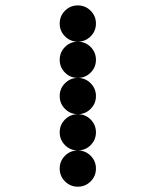

<svg xmlns="http://www.w3.org/2000/svg" viewBox="-20 -704 587 724"><path d="M341.8 -615.2Q341.8 -586.9 321.8 -566.9Q301.8 -546.9 273.4 -546.9Q245.1 -546.9 225.1 -566.9Q205.1 -586.9 205.1 -615.2Q205.1 -643.6 225.1 -663.6Q245.1 -683.6 273.4 -683.6Q301.8 -683.6 321.8 -663.6Q341.8 -643.6 341.8 -615.2ZM341.8 -478.5Q341.8 -450.2 321.8 -430.2Q301.8 -410.2 273.4 -410.2Q245.1 -410.2 225.1 -430.2Q205.1 -450.2 205.1 -478.5Q205.1 -506.8 225.1 -526.9Q245.1 -546.9 273.4 -546.9Q301.8 -546.9 321.8 -526.9Q341.8 -506.8 341.8 -478.5ZM341.8 -341.8Q341.8 -313.5 321.8 -293.5Q301.8 -273.4 273.4 -273.4Q245.1 -273.4 225.1 -293.5Q205.1 -313.5 205.1 -341.8Q205.1 -370.1 225.1 -390.1Q245.1 -410.2 273.4 -410.2Q301.8 -410.2 321.8 -390.1Q341.8 -370.1 341.8 -341.8ZM341.8 -205.1Q341.8 -176.8 321.8 -156.7Q301.8 -136.7 273.4 -136.7Q245.1 -136.7 225.1 -156.7Q205.1 -176.8 205.1 -205.1Q205.1 -233.4 225.1 -253.4Q245.1 -273.4 273.4 -273.4Q301.8 -273.4 321.8 -253.4Q341.8 -233.4 341.8 -205.1ZM341.8 -68.4Q341.8 -40 321.8 -20Q301.8 0 273.4 0Q245.1 0 225.1 -20Q205.1 -40 205.1 -68.4Q205.1 -96.7 225.1 -116.7Q245.1 -136.7 273.4 -136.7Q301.8 -136.7 321.8 -116.7Q341.8 -96.7 341.8 -68.4Z"/></svg>

Font: DatDot
Style: Bold
Weight: 700
Designer: GGBot
Version: 1.00